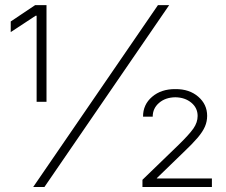

<svg xmlns="http://www.w3.org/2000/svg" viewBox="-20 -748 906 768"><path d="M112.8 0 611.8 -727.5H656.7L157.7 0ZM126.5 -340.8V-685.1H122.6L22.9 -619.6V-662.1L120.6 -727.5H166V-340.8ZM549.8 0V-28.8L694.3 -168.5Q736.8 -210 753.7 -234.1Q770.5 -258.3 770.5 -284.2Q770.5 -316.4 745.1 -337.4Q719.7 -358.4 681.2 -358.9Q641.6 -358.4 616.2 -336.4Q590.8 -314.5 590.8 -281.2H552.2Q551.8 -329.6 588.4 -360.8Q625 -392.1 681.6 -391.6Q737.3 -392.1 772.9 -361.3Q808.6 -330.6 808.6 -284.7Q808.6 -262.2 799.8 -241.7Q791 -221.2 770.5 -197Q750 -172.9 714.8 -139.6L607.4 -35.6V-34.2H827.6V0Z"/></svg>

Font: Inter Tight ExtraLight
Style: Regular
Weight: 250
Designer: Rasmus Andersson
Foundry: rsms
Version: Version 3.004